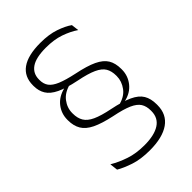

<svg xmlns="http://www.w3.org/2000/svg" viewBox="-211 -737 891 891"><g transform="rotate(-45 234.0 -292.0)"><path d="M311 -168.5 278 -185.5Q323.5 -195.5 345.5 -225.2Q367.5 -255 367.5 -288.5V-291.5Q367.5 -321.5 355.5 -341.8Q343.5 -362 312.5 -376.2Q281.5 -390.5 223.5 -402Q162 -414.5 126.8 -431.5Q91.5 -448.5 76.8 -472.5Q62 -496.5 62 -529V-533Q62 -590 103 -619.2Q144 -648.5 225.5 -648.5Q282 -648.5 322.5 -634.5Q363 -620.5 387.5 -603L392 -566Q361 -587 321 -600.8Q281 -614.5 228 -614.5Q162.5 -614.5 131.8 -593.2Q101 -572 101 -532.5V-528.5Q101 -503.5 113.5 -486.2Q126 -469 156.2 -456.2Q186.5 -443.5 240 -432Q303.5 -419 339.5 -402Q375.5 -385 390.8 -360Q406 -335 406 -297V-293.5Q406 -253 381 -221.2Q356 -189.5 311 -179.5ZM156 -430.5 189 -416Q144.5 -405.5 122.2 -376.5Q100 -347.5 100 -313.5V-310Q100 -279.5 112.5 -258.8Q125 -238 155.5 -224Q186 -210 240.5 -199Q304 -186 340 -169.2Q376 -152.5 391 -127.5Q406 -102.5 406 -64.5V-60Q406 1 361 32.5Q316 64 232.5 64Q173.5 64 131 49.8Q88.5 35.5 61.5 19.5L57 -20Q92.5 1 134.8 15.2Q177 29.5 231.5 29.5Q296.5 29.5 331.5 7Q366.5 -15.5 366.5 -60.5V-64Q366.5 -92 354.5 -111Q342.5 -130 311.8 -143.8Q281 -157.5 223.5 -169Q163 -182 127.5 -199.2Q92 -216.5 77 -242Q62 -267.5 62 -303.5V-307Q62 -347.5 86.5 -378.8Q111 -410 156 -421Z"/></g></svg>

Font: Anek Kannada Medium ExtraLight
Style: Regular
Weight: 250
Version: Version 1.003